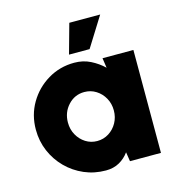

<svg xmlns="http://www.w3.org/2000/svg" viewBox="-106 -795 841 901"><g transform="rotate(-15 314.5 -344.0)"><path d="M419 -500H569V0H418.5L411.5 -45Q393 -19 364.8 -3Q336.5 13 299 13Q243 13 194.2 -8Q145.5 -29 108.5 -66.2Q71.5 -103.5 50.8 -152.2Q30 -201 30 -257Q30 -328 64.2 -386.2Q98.5 -444.5 156.5 -479.2Q214.5 -514 285 -514Q328 -514 363.2 -496.2Q398.5 -478.5 426 -452ZM295 -131Q326 -131 351.5 -147Q377 -163 392 -190Q407 -217 407 -250Q407 -283 392 -310Q377 -337 351.5 -353Q326 -369 295 -369Q248 -369 216 -334.2Q184 -299.5 184 -250Q184 -217 199 -190Q214 -163 239.2 -147Q264.5 -131 295 -131ZM271.5 -557 311.5 -701H461.5L371.5 -557Z"/></g></svg>

Font: Urbanist Black
Style: Regular
Weight: 900
Designer: Corey Hu
Foundry: Corey Hu
Version: Version 1.330; ttfautohint (v1.8.4.7-5d5b)